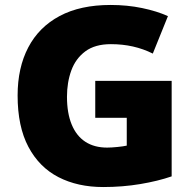

<svg xmlns="http://www.w3.org/2000/svg" viewBox="-20 -744 780 774"><path d="M364 -418H672V-33Q617 -14 545.5 -2Q474 10 396 10Q293 10 215.5 -30Q138 -70 94.5 -152Q51 -234 51 -359Q51 -471 94 -553Q137 -635 220.5 -679.5Q304 -724 426 -724Q493 -724 553 -711.5Q613 -699 657 -679L596 -528Q558 -547 516 -556.5Q474 -566 427 -566Q363 -566 324 -537Q285 -508 267.5 -460Q250 -412 250 -354Q250 -288 269 -242Q288 -196 324 -172.5Q360 -149 412 -149Q429 -149 453.5 -151.5Q478 -154 491 -157V-269H364Z"/></svg>

Font: Noto Sans Khmer Black
Style: Regular
Weight: 900
Version: Version 2.003